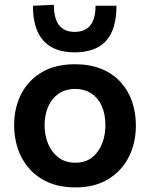

<svg xmlns="http://www.w3.org/2000/svg" viewBox="-20 -784 638 816"><path d="M301 12.5Q235 12.5 186 -8.8Q137 -30 104.5 -67Q72 -104 56 -151.5Q40 -199 40 -251Q40 -325.5 70 -384.2Q100 -443 157.8 -477Q215.5 -511 298.5 -511Q362.5 -511 410.8 -491.2Q459 -471.5 491.8 -436Q524.5 -400.5 541 -353.2Q557.5 -306 557.5 -251Q557.5 -176 527.2 -116.5Q497 -57 439.5 -22.2Q382 12.5 301 12.5ZM300.5 -92.5Q343.5 -92.5 371.8 -115.2Q400 -138 414 -174Q428 -210 428 -251Q428 -299 412.2 -333.8Q396.5 -368.5 367.5 -387.2Q338.5 -406 300 -406Q257.5 -406 228.2 -385.2Q199 -364.5 184.2 -329.5Q169.5 -294.5 169.5 -251Q169.5 -210 184 -174Q198.5 -138 227.8 -115.2Q257 -92.5 300.5 -92.5ZM297 -561.5Q210 -561.5 165 -610.5Q120 -659.5 120 -759.5L209 -763.5Q209 -705.5 231 -677Q253 -648.5 297 -648.5Q342 -648.5 364 -676.5Q386 -704.5 386 -759.5H475Q475 -692.5 455.2 -648.5Q435.5 -604.5 395.8 -583Q356 -561.5 297 -561.5Z"/></svg>

Font: Commissioner Thin SemiBold
Style: Regular
Weight: 600
Version: Version 1.000